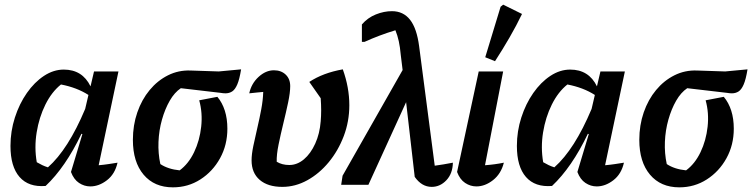

<svg xmlns="http://www.w3.org/2000/svg" viewBox="-20 -794 3232 825"><path d="M176 5Q103 11 64 -33.5Q25 -78 25 -167Q25 -230 44 -289Q63 -348 95.5 -394.5Q128 -441 169 -468Q210 -495 254 -495Q334 -495 369 -423L384 -487H489L404 -84Q427 -86 446.5 -89Q466 -92 485 -95Q474 -46 439.5 -19.5Q405 7 368 7Q342 7 319.5 -8Q297 -23 285 -55L334 -218L330 -219Q261 -75 176 5ZM138 -97Q150 -90 161.5 -84.5Q173 -79 186 -75Q273 -152 346 -326L360 -386Q310 -418 242 -431Q202 -399 175 -344.5Q148 -290 137.5 -225Q127 -160 138 -97Z M723 11Q643 11 597 -43.5Q551 -98 551 -193Q551 -256 570 -311Q589 -366 623 -407Q657 -448 702 -470.5Q747 -493 799 -491L920 -487L1016 -496Q1009 -453 999.5 -431Q990 -409 977.5 -401Q965 -393 949 -393Q939 -393 928 -395L757 -415Q730 -397 709.5 -361.5Q689 -326 676 -280Q663 -234 661 -184.5Q659 -135 669 -89Q702 -67 752 -62Q790 -90 814 -140Q838 -190 844.5 -249.5Q851 -309 836 -363L914 -378Q935 -353 946 -318.5Q957 -284 957 -241Q957 -171 925.5 -114Q894 -57 841 -23Q788 11 723 11Z M1193 9Q1131 9 1096 -21Q1061 -51 1061 -105Q1061 -131 1068.5 -167Q1076 -203 1085.5 -243.5Q1095 -284 1102.5 -324Q1110 -364 1111 -398V-399Q1099 -398 1084.5 -396.5Q1070 -395 1051 -393Q1060 -435 1091 -463.5Q1122 -492 1157 -492Q1188 -492 1207.5 -473.5Q1227 -455 1227 -424Q1227 -396 1218 -353.5Q1209 -311 1197.5 -264Q1186 -217 1177 -173Q1168 -129 1169 -99Q1192 -85 1223 -85Q1257 -85 1286 -109.5Q1315 -134 1334.5 -177Q1354 -220 1358 -273Q1362 -317 1358 -372L1309 -442Q1368 -481 1453 -496Q1481 -418 1481 -342Q1481 -272 1457 -209Q1433 -146 1392.5 -97Q1352 -48 1300.5 -19.5Q1249 9 1193 9Z M1446 0 1452 -39 1710 -493 1702 -558Q1699 -592 1693.5 -617Q1688 -642 1679 -664Q1610 -643 1546 -614H1535V-689Q1560 -718 1595 -732Q1630 -746 1664 -746Q1713 -746 1742 -709Q1771 -672 1781 -595L1848 -82Q1885 -87 1926 -95Q1925 -48 1898 -19.5Q1871 9 1835 9Q1792 9 1762 -34L1725 -355L1563 0Z M2145 -95Q2133 -47 2098.5 -20Q2064 7 2027 7Q2001 7 1978.5 -8Q1956 -23 1944 -55L2037 -487H2142L2064 -84Q2106 -87 2145 -95ZM2107 -531 2065 -548 2131 -765 2142 -774 2223 -734Q2199 -684 2169.5 -633Q2140 -582 2107 -531Z M2352 5Q2279 11 2240 -33.5Q2201 -78 2201 -167Q2201 -230 2220 -289Q2239 -348 2271.5 -394.5Q2304 -441 2345 -468Q2386 -495 2430 -495Q2510 -495 2545 -423L2560 -487H2665L2580 -84Q2603 -86 2622.5 -89Q2642 -92 2661 -95Q2650 -46 2615.5 -19.5Q2581 7 2544 7Q2518 7 2495.5 -8Q2473 -23 2461 -55L2510 -218L2506 -219Q2437 -75 2352 5ZM2314 -97Q2326 -90 2337.5 -84.5Q2349 -79 2362 -75Q2449 -152 2522 -326L2536 -386Q2486 -418 2418 -431Q2378 -399 2351 -344.5Q2324 -290 2313.5 -225Q2303 -160 2314 -97Z M2899 11Q2819 11 2773 -43.5Q2727 -98 2727 -193Q2727 -256 2746 -311Q2765 -366 2799 -407Q2833 -448 2878 -470.5Q2923 -493 2975 -491L3096 -487L3192 -496Q3185 -453 3175.5 -431Q3166 -409 3153.5 -401Q3141 -393 3125 -393Q3115 -393 3104 -395L2933 -415Q2906 -397 2885.5 -361.5Q2865 -326 2852 -280Q2839 -234 2837 -184.5Q2835 -135 2845 -89Q2878 -67 2928 -62Q2966 -90 2990 -140Q3014 -190 3020.5 -249.5Q3027 -309 3012 -363L3090 -378Q3111 -353 3122 -318.5Q3133 -284 3133 -241Q3133 -171 3101.5 -114Q3070 -57 3017 -23Q2964 11 2899 11Z"/></svg>

Font: Piazzolla SemiBold
Style: Italic
Weight: 600
Italic angle: -11.3°
Designer: Juan Pablo del Peral
Foundry: Huerta Tipografica
Version: Version 1.330